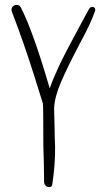

<svg xmlns="http://www.w3.org/2000/svg" viewBox="-20 -755 431 784"><path d="M308 -581Q352 -662 368 -710Q369 -712 369 -714Q369 -727 356 -727Q348 -727 341 -714Q326 -686 300 -638Q245 -537 218 -479Q195 -429 183 -394Q117 -622 66 -723Q60 -735 49 -735Q40 -735 33.5 -729.5Q27 -724 27 -715Q27 -712 29 -706Q76 -584 119 -448Q139 -383 155 -333Q157 -325 157 -159Q157 -152 159 -90Q160 -59 160 -21V-12Q160 -4 166 2.5Q172 9 180 9Q191 9 193 1Q206 -83 205 -156Q205 -159 204.5 -168Q204 -177 203.5 -194.5Q203 -212 203 -229Q201 -311 201 -312Q202 -356 228.5 -418.5Q255 -481 308 -581Z"/></svg>

Font: Neythal
Style: Regular
Weight: 400
Designer: Tharique Azeez
Foundry: Tharique Azeez
Version: Version 0.44